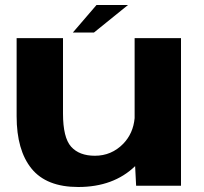

<svg xmlns="http://www.w3.org/2000/svg" viewBox="-20 -743 815 768"><path d="M524.5 0 520.5 -78.5Q434 5 293 5Q166 5 106.2 -68.5Q46.5 -142 46.5 -278V-590.5H232V-289Q232 -192.5 264.5 -156.2Q297 -120 359.5 -120Q426 -120 473 -168Q513 -209.5 518.5 -270.5V-590.5H704V0ZM271.5 -613 366 -723H492L356 -613Z"/></svg>

Font: Anybody ExtraExpanded Regular
Style: Bold
Weight: 700
Width: 8
Designer: Tyler Finck
Foundry: Etcetera Type Company
Version: Version 1.010; ttfautohint (v1.8.3) -l 8 -r 50 -G 200 -x 14 